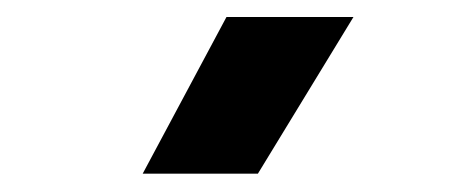

<svg xmlns="http://www.w3.org/2000/svg" viewBox="-20 -784 540 220"><path d="M143.5 -585 239.5 -764.5H385L275.5 -585Z"/></svg>

Font: Geologica Thin Roman SemiBold
Style: Regular
Weight: 600
Version: Version 1.010;gftools[0.9.28]